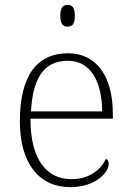

<svg xmlns="http://www.w3.org/2000/svg" viewBox="-20 -763 539 793"><path d="M259 -653C278 -653 289 -663 289 -698C289 -732 278 -743 259 -743C241 -743 229 -732 229 -698C229 -663 241 -653 259 -653ZM270 10C375 10 429 -51 429 -86C429 -97 425 -103 418 -107C395 -61 349 -23 274 -23C172 -23 105 -106 106 -273H446V-294C446 -452 375 -543 261 -543C133 -543 62 -451 62 -262C62 -88 142 10 270 10ZM402 -303H108C115 -432 156 -512 260 -512C354 -512 401 -427 402 -303Z"/></svg>

Font: Noto Serif Gurmukhi ExtraLight
Style: Regular
Weight: 200
Designer: Vaibhav Singh and the Monotype Design Team
Foundry: Monotype Imaging Inc.
Version: Version 2.004